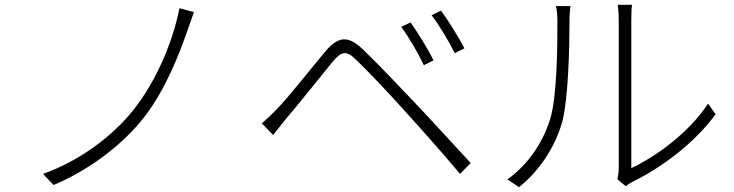

<svg xmlns="http://www.w3.org/2000/svg" viewBox="-20 -762 3040 795"><path d="M783 -712 723 -728C695 -585 626 -426 535 -310C444 -194 303 -93 158 -42L202 4C339 -53 484 -157 577 -277C664 -389 721 -534 757 -638C765 -659 775 -690 783 -712Z M1680 -669 1641 -651C1672 -610 1713 -539 1735 -492L1775 -512C1752 -560 1704 -636 1680 -669ZM1806 -718 1767 -699C1799 -658 1840 -588 1863 -542L1903 -562C1879 -609 1830 -686 1806 -718ZM1064 -251 1111 -203C1125 -220 1146 -248 1165 -271C1213 -326 1305 -443 1357 -506C1395 -550 1413 -555 1455 -514C1501 -470 1596 -370 1653 -306C1721 -231 1812 -129 1885 -42L1929 -87C1852 -170 1754 -278 1686 -349C1628 -410 1537 -506 1481 -559C1418 -619 1378 -608 1328 -550C1269 -480 1176 -361 1127 -311C1104 -287 1087 -271 1064 -251Z M2536 -20 2571 9C2577 4 2587 -3 2601 -10C2718 -68 2854 -167 2943 -289L2912 -333C2831 -210 2693 -112 2594 -66C2594 -79 2594 -623 2594 -675C2594 -709 2595 -731 2597 -742H2538C2539 -731 2542 -709 2542 -675C2542 -623 2542 -108 2542 -67C2542 -51 2540 -34 2536 -20ZM2081 -19 2129 13C2212 -53 2277 -150 2307 -254C2334 -353 2338 -570 2338 -676C2338 -699 2340 -721 2342 -737H2282C2286 -718 2288 -699 2288 -676C2288 -569 2287 -364 2258 -269C2226 -166 2163 -78 2081 -19Z"/></svg>

Font: Noto Sans SC Light
Style: Regular
Weight: 300
Designer: Ryoko NISHIZUKA 西塚涼子 (kana, bopomofo & ideographs); Paul D. Hunt (Latin, Greek & Cyrillic); Sandoll Communications 산돌커뮤니
Foundry: Adobe
Version: Version 2.004;hotconv 1.0.118;makeotfexe 2.5.65603